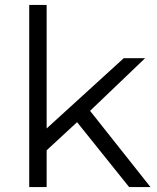

<svg xmlns="http://www.w3.org/2000/svg" viewBox="-20 -762 638 782"><path d="M155 -136 157 -227 484 -525H571L340 -304L300 -270ZM99 0V-742H170V0ZM506 0 287 -273 333 -328 593 0Z"/></svg>

Font: Montserrat Thin
Style: Regular
Weight: 400
Version: Version 9.000